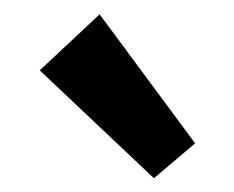

<svg xmlns="http://www.w3.org/2000/svg" viewBox="-20 -819 330 271"><path d="M197.3 -567.4 36.1 -719.7 120.6 -798.8 255.4 -616.7Z"/></svg>

Font: Reddit Sans
Style: Regular
Weight: 400
Designer: Stephen Hutchings
Foundry: Reddit
Version: Version 1.014